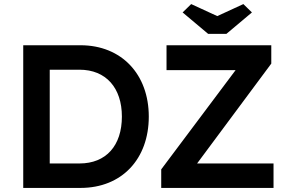

<svg xmlns="http://www.w3.org/2000/svg" viewBox="-20 -922 1419 942"><path d="M94 0H375C578 0 710 -142 710 -350C710 -557 577 -700 375 -700H94ZM224 -120V-580H370C500 -580 578 -491 578 -350C578 -208 501 -120 370 -120ZM771 0H1322V-120H947L1311 -610V-700H797V-578H1136L771 -91ZM876 -861 1001 -756H1091L1216 -861L1174 -902L1046 -843L918 -902Z"/></svg>

Font: Easer Grotesk Medium
Style: Regular
Weight: 500
Designer: Boardeaser, Bonnie Shaver-Troup, Thomas Jockin
Foundry: Lexend
Version: Version 1.001;Glyphs 3.1.2 (3151)